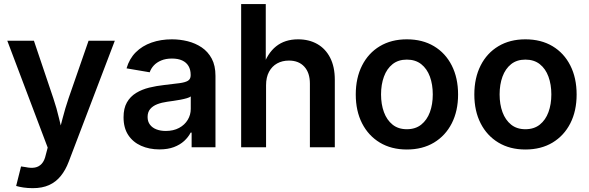

<svg xmlns="http://www.w3.org/2000/svg" viewBox="-20 -748 2989 975"><path d="M62 196.3 86.9 97.2 109.9 100.6Q136.7 106.4 157.2 102.8Q177.7 99.1 191.9 83.5Q206.1 67.9 212.4 38.6L222.2 1.5L17.1 -541H152.3L251 -248.5Q268.1 -197.8 279.8 -147Q291.5 -96.2 304.7 -43.5H271Q284.7 -96.2 297.9 -147.2Q311 -198.2 328.1 -248.5L429.7 -541H563L329.1 72.8Q313 115.7 288.3 146Q263.7 176.3 229 191.9Q194.3 207.5 146.5 207.5Q120.6 207.5 98.4 204.1Q76.2 200.7 62 196.3Z M789.6 10.7Q737.8 10.7 696.3 -7.8Q654.8 -26.4 631.1 -62.5Q607.4 -98.6 607.4 -152.3Q607.4 -198.2 624.5 -228Q641.6 -257.8 671.1 -275.9Q700.7 -293.9 737.5 -303Q774.4 -312 814.5 -316.4Q862.3 -321.8 891.6 -325.7Q920.9 -329.6 934.6 -338.1Q948.2 -346.7 948.2 -365.2V-368.2Q948.2 -394 937.3 -412.6Q926.3 -431.2 905.3 -440.9Q884.3 -450.7 853 -450.7Q821.8 -450.7 798.6 -440.9Q775.4 -431.2 761 -415.5Q746.6 -399.9 740.2 -380.9L622.6 -400.9Q636.7 -449.7 669.4 -482.4Q702.1 -515.1 749.3 -531.7Q796.4 -548.3 853 -548.3Q893.6 -548.3 932.9 -538.6Q972.2 -528.8 1004.2 -507.3Q1036.1 -485.8 1055.2 -450.4Q1074.2 -415 1074.2 -362.8V0H953.1V-74.7H948.2Q936.5 -51.8 915.3 -32.2Q894 -12.7 863 -1Q832 10.7 789.6 10.7ZM821.8 -83Q860.8 -83 889.4 -98.4Q918 -113.8 933.3 -139.4Q948.7 -165 948.7 -194.8V-258.3Q942.9 -253.4 928.7 -249.3Q914.6 -245.1 896.5 -241.7Q878.4 -238.3 860.8 -235.8Q843.3 -233.4 829.6 -231.4Q801.3 -227.5 778.6 -218.8Q755.9 -210 742.7 -194.3Q729.5 -178.7 729.5 -153.8Q729.5 -130.9 741.5 -115Q753.4 -99.1 774.2 -91.1Q794.9 -83 821.8 -83Z M1331.1 -314.9V0H1204.6V-727.5H1329.6V-406.7H1314.5Q1337.4 -477.1 1382.1 -512.7Q1426.8 -548.3 1493.7 -548.3Q1549.3 -548.3 1591.3 -524.4Q1633.3 -500.5 1656.7 -454.6Q1680.2 -408.7 1680.2 -342.8V0H1553.7V-323.2Q1553.7 -378.4 1525.4 -409.4Q1497.1 -440.4 1447.3 -440.4Q1413.6 -440.4 1387.5 -426Q1361.3 -411.6 1346.2 -383.5Q1331.1 -355.5 1331.1 -314.9Z M2045.9 11.2Q1967.3 11.2 1908.9 -23.9Q1850.6 -59.1 1818.6 -121.8Q1786.6 -184.6 1786.6 -268.1Q1786.6 -352.1 1818.6 -415.3Q1850.6 -478.5 1908.9 -513.4Q1967.3 -548.3 2045.9 -548.3Q2125.5 -548.3 2183.8 -513.4Q2242.2 -478.5 2274.2 -415.3Q2306.2 -352.1 2306.2 -268.1Q2306.2 -184.6 2274.2 -121.8Q2242.2 -59.1 2183.8 -23.9Q2125.5 11.2 2045.9 11.2ZM2045.9 -91.8Q2089.8 -91.8 2119.1 -115.2Q2148.4 -138.7 2163.1 -178.5Q2177.7 -218.3 2177.7 -268.6Q2177.7 -318.8 2163.1 -358.9Q2148.4 -398.9 2119.1 -422.1Q2089.8 -445.3 2045.9 -445.3Q2002.4 -445.3 1973.4 -422.1Q1944.3 -398.9 1929.7 -358.9Q1915 -318.8 1915 -268.6Q1915 -218.3 1929.7 -178.5Q1944.3 -138.7 1973.4 -115.2Q2002.4 -91.8 2045.9 -91.8Z M2647.9 11.2Q2569.3 11.2 2511 -23.9Q2452.6 -59.1 2420.7 -121.8Q2388.7 -184.6 2388.7 -268.1Q2388.7 -352.1 2420.7 -415.3Q2452.6 -478.5 2511 -513.4Q2569.3 -548.3 2647.9 -548.3Q2727.5 -548.3 2785.9 -513.4Q2844.2 -478.5 2876.2 -415.3Q2908.2 -352.1 2908.2 -268.1Q2908.2 -184.6 2876.2 -121.8Q2844.2 -59.1 2785.9 -23.9Q2727.5 11.2 2647.9 11.2ZM2647.9 -91.8Q2691.9 -91.8 2721.2 -115.2Q2750.5 -138.7 2765.1 -178.5Q2779.8 -218.3 2779.8 -268.6Q2779.8 -318.8 2765.1 -358.9Q2750.5 -398.9 2721.2 -422.1Q2691.9 -445.3 2647.9 -445.3Q2604.5 -445.3 2575.4 -422.1Q2546.4 -398.9 2531.7 -358.9Q2517.1 -318.8 2517.1 -268.6Q2517.1 -218.3 2531.7 -178.5Q2546.4 -138.7 2575.4 -115.2Q2604.5 -91.8 2647.9 -91.8Z"/></svg>

Font: Inter 17pt SemiBold
Style: Regular
Weight: 600
Version: Version 4.001;git-66647c0bb